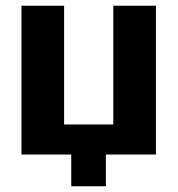

<svg xmlns="http://www.w3.org/2000/svg" viewBox="-20 -540 623 671"><path d="M55 0V-520H204V-105H376V-520H525V0H350V111H229V0Z"/></svg>

Font: Murecho SemiBold
Style: Regular
Weight: 600
Designer: Neil Summerour
Foundry: Positype
Version: Version 1.010; ttfautohint (v1.8.3)